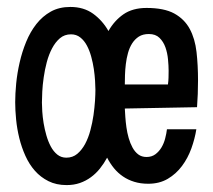

<svg xmlns="http://www.w3.org/2000/svg" viewBox="-20 -531 623 561"><path d="M258.8 -268.6Q258.8 -278.8 257.8 -294.9Q256.8 -311 254.2 -329.1Q251.5 -347.2 246.6 -365.2Q241.7 -383.3 233.9 -397.9Q226.1 -412.6 214.6 -421.6Q203.1 -430.7 187.5 -430.7Q168.5 -430.7 155 -419.2Q141.6 -407.7 132.1 -389.6Q122.6 -371.6 116.7 -349.4Q110.8 -327.1 107.7 -304.9Q104.5 -282.7 103.5 -263.2Q102.5 -243.7 102.5 -231.4Q102.5 -221.2 103.5 -205.3Q104.5 -189.5 107.4 -171.4Q110.4 -153.3 115.5 -135.5Q120.6 -117.7 128.4 -103Q136.2 -88.4 147.5 -79.3Q158.7 -70.3 173.8 -70.3Q192.4 -70.3 205.8 -81.5Q219.2 -92.8 228.8 -110.6Q238.3 -128.4 244.1 -150.4Q250 -172.4 253.2 -194.6Q256.3 -216.8 257.6 -236.3Q258.8 -255.9 258.8 -268.6ZM558.6 -295.9Q558.6 -255.9 555.7 -217.8L344.7 -213.9Q345.2 -203.6 346.2 -189.2Q347.2 -174.8 349.4 -158.9Q351.6 -143.1 356 -127.7Q360.4 -112.3 367.2 -99.9Q374 -87.4 384 -79.8Q394 -72.3 408.2 -72.3Q423.3 -72.3 434.1 -80.3Q444.8 -88.4 451.9 -100.3Q459 -112.3 462.6 -126.5Q466.3 -140.6 467.8 -153.3H553.7Q549.3 -125.5 539.1 -97.2Q528.8 -68.8 511.7 -45.9Q494.6 -22.9 470.2 -8.5Q445.8 5.9 413.1 5.9Q390.6 5.9 372.3 0.2Q354 -5.4 339.4 -15.4Q324.7 -25.4 313.2 -39.3Q301.8 -53.2 293 -70.3Q283.7 -53.2 272 -38.6Q260.3 -23.9 245.6 -13.2Q231 -2.4 213.4 3.7Q195.8 9.8 174.8 9.8Q144.5 9.8 121.6 -1.7Q98.6 -13.2 82 -32Q65.4 -50.8 54.2 -75.7Q43 -100.6 36.4 -127.4Q29.8 -154.3 27.1 -181.6Q24.4 -209 24.4 -232.4Q24.4 -256.8 27.3 -287.1Q30.3 -317.4 37.4 -348.4Q44.4 -379.4 56.4 -408.7Q68.4 -438 86.2 -460.7Q104 -483.4 128.4 -497.1Q152.8 -510.7 185.5 -510.7Q224.6 -510.7 252 -491Q279.3 -471.2 296.9 -440.4Q314 -470.7 340.8 -489.3Q367.7 -507.8 408.2 -507.8Q459.5 -507.8 489.3 -491.5Q519 -475.1 534.4 -446.5Q549.8 -418 554.2 -379.2Q558.6 -340.3 558.6 -295.9ZM472.7 -324.2Q472.7 -338.9 470.9 -357.4Q469.2 -376 463.4 -392.6Q457.5 -409.2 446 -420.4Q434.6 -431.6 415 -431.6Q397.5 -431.6 385.7 -424.1Q374 -416.5 366.2 -404.3Q358.4 -392.1 354 -376.2Q349.6 -360.4 347.7 -344Q345.7 -327.6 345.2 -312Q344.7 -296.4 344.7 -284.2H470.7Q472.2 -294.4 472.4 -304.2Q472.7 -314 472.7 -324.2Z"/></svg>

Font: Maiden Orange
Style: Regular
Weight: 400
Designer: Astigmatic (AOETI)
Foundry: Astigmatic (AOETI)
Version: Version 1.001